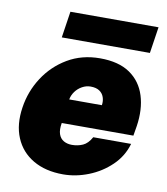

<svg xmlns="http://www.w3.org/2000/svg" viewBox="-81 -776 742 854"><g transform="rotate(10 290.0 -349.0)"><path d="M261 10Q181 10 125.2 -22.8Q69.5 -55.5 44.8 -114.5Q20 -173.5 32 -252Q43 -326 83.5 -388.5Q124 -451 188.2 -489Q252.5 -527 334.5 -527Q419 -527 469.8 -492Q520.5 -457 539.5 -396.2Q558.5 -335.5 547 -259L539.5 -214H216Q210.5 -183 217.2 -163.5Q224 -144 240 -135Q256 -126 277 -126Q303.5 -126 326 -136Q348.5 -146 365 -176H536Q519.5 -118.5 476 -76.8Q432.5 -35 375.5 -12.5Q318.5 10 261 10ZM230.5 -323H378Q381 -342.5 375.2 -359.2Q369.5 -376 354.5 -386Q339.5 -396 314.5 -396Q295 -396 276.8 -386Q258.5 -376 246.2 -359.2Q234 -342.5 230.5 -323ZM150 -589 168 -708H566L548 -589Z"/></g></svg>

Font: Public Sans Thin Black
Style: Italic
Weight: 900
Italic angle: -8°
Version: Version 2.001